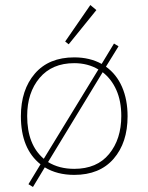

<svg xmlns="http://www.w3.org/2000/svg" viewBox="-20 -687 590 763"><path d="M111 56 93 45 141 -34Q63 -96 63 -225Q63 -330 118.5 -394.5Q174 -459 275 -459Q337 -459 384 -433L433 -514L451 -503L401 -422Q443 -392 465 -341.5Q487 -291 487 -225Q487 -120 431.5 -56Q376 8 275 8Q207 8 158 -22ZM88 -226Q88 -112 154 -56L371 -411Q329 -436 275 -436Q187 -436 137.5 -377.5Q88 -319 88 -226ZM275 -16Q365 -16 413.5 -75Q462 -134 462 -226Q462 -285 442.5 -329Q423 -373 388 -400L171 -43Q215 -16 275 -16ZM253 -511 239 -522 339 -667 363 -647Z"/></svg>

Font: Inconsolata SemiExpanded ExtraLight
Style: Regular
Weight: 200
Width: 6
Monospace: yes
Designer: Raph Levien, Cyreal, Brenton Simpson
Foundry: Raph Levien, Cyreal, Google
Version: Version 3.001; ttfautohint (v1.8.2.53-6de2)